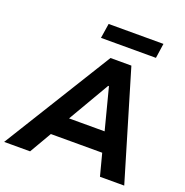

<svg xmlns="http://www.w3.org/2000/svg" viewBox="-193 -1036 1130 1175"><g transform="rotate(20 372.0 -448.5)"><path d="M-39 0 397 -705H533L743 0H585L535 -191L586 -143H174L240 -189L130 0ZM442 -540 267 -240 247 -271H555L525 -239L447 -540ZM300 -801 315 -897H672L658 -801Z"/></g></svg>

Font: Nunito Sans 9pt ExtraBold
Style: Italic
Weight: 800
Italic angle: -9°
Version: Version 3.101;gftools[0.9.27]